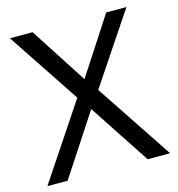

<svg xmlns="http://www.w3.org/2000/svg" viewBox="-109 -838 868 934"><g transform="rotate(-15 324.5 -371.0)"><path d="M375 -388 612 -742H510L324 -456L139 -742H25L267 -378L15 0H117L318 -307L520 0H633Z"/></g></svg>

Font: Cheyenne Sans
Style: Regular
Weight: 400
Designer: The Public Sans project authors (U.S. Web Design System), Libre Franklin designed by Pablo Impallari and Rodrigo Fuenzal
Foundry: The Cheyenne Sans Project Authors
Version: Version 2.007